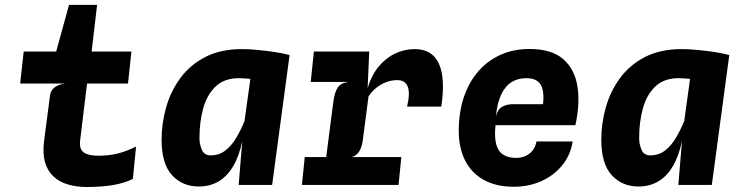

<svg xmlns="http://www.w3.org/2000/svg" viewBox="-20 -757 3040 786"><path d="M334.5 8.5Q292.5 8.5 257.5 -2Q222.5 -12.5 198.5 -35Q174.5 -57.5 164.2 -93.5Q154 -129.5 160.5 -180.5L185 -368Q187 -380.5 194.5 -390.2Q202 -400 215 -406.2Q228 -412.5 246.5 -415L206.5 -524L208.5 -540.5L262.5 -737H377.5L350 -503L340.5 -449.5L308 -181.5Q304 -146.5 322.8 -133Q341.5 -119.5 382.5 -119.5Q424 -119.5 460.5 -128.2Q497 -137 537 -157L524 -25Q495 -9 447 -0.2Q399 8.5 334.5 8.5ZM62.5 -415 77 -546H518L504 -415Z M957 0 975 -218 1008.5 -459.5V-503.5L1165.5 -531.5L1094 0ZM794 6.5Q726.5 6.5 684 -40.2Q641.5 -87 641.5 -185Q641.5 -251.5 660 -317.2Q678.5 -383 718 -437Q757.5 -491 820.2 -523.5Q883 -556 971 -556Q996.5 -556 1032.8 -552.8Q1069 -549.5 1105 -544Q1141 -538.5 1165.5 -531.5L1117 -421.5Q1087.5 -425 1062.2 -428Q1037 -431 1016.8 -433Q996.5 -435 981.8 -436Q967 -437 958.5 -437Q898.5 -437 863 -403.2Q827.5 -369.5 812 -313.8Q796.5 -258 796.5 -192Q796.5 -167 806.2 -144Q816 -121 842.5 -121Q877 -121 902.5 -140.8Q928 -160.5 947.5 -193.5Q967 -226.5 983 -266L997.5 -229.5L972 -180.5Q959 -117.5 934.2 -76Q909.5 -34.5 874.2 -14Q839 6.5 794 6.5Z M1216 0 1227.5 -114H1623L1611.5 0ZM1252 -421.5 1265 -546H1491.5L1451 -421.5ZM1302 -10 1344.5 -339.5Q1349.5 -378.5 1362.2 -398Q1375 -417.5 1406.5 -421.5L1356.5 -454L1366.5 -525L1491.5 -546L1485 -396.5Q1500.5 -448.5 1529.8 -484Q1559 -519.5 1597.5 -537.8Q1636 -556 1678 -556Q1749.5 -556 1776.8 -496.2Q1804 -436.5 1786.5 -320.5H1646.5Q1659.5 -375.5 1649.2 -402.2Q1639 -429 1606.5 -429Q1582 -429 1559.5 -420.2Q1537 -411.5 1518.8 -396.2Q1500.5 -381 1488.5 -362L1465.5 -185.5Q1462 -155.5 1450.5 -137.2Q1439 -119 1420 -114L1455 -87L1445 -10Z M2083 7.5Q2010.5 7.5 1960 -20.8Q1909.5 -49 1883.5 -101.2Q1857.5 -153.5 1858 -224.5Q1858.5 -300 1879.5 -361Q1900.5 -422 1938.8 -465.8Q1977 -509.5 2030 -533Q2083 -556.5 2147.5 -556.5Q2237.5 -556.5 2285 -515.5Q2332.5 -474.5 2343.8 -404Q2355 -333.5 2335.5 -244.5H2008.5Q2003.5 -196.5 2011.2 -167Q2019 -137.5 2039.8 -124Q2060.5 -110.5 2093 -110.5Q2124 -110.5 2147.5 -128.2Q2171 -146 2176 -178H2324.5Q2315.5 -122 2281.5 -80.2Q2247.5 -38.5 2196.2 -15.5Q2145 7.5 2083 7.5ZM2010 -280.5Q2017.5 -310 2036.2 -320.2Q2055 -330.5 2080 -330.5H2203Q2207 -366.5 2201.5 -390Q2196 -413.5 2179.8 -425.2Q2163.5 -437 2134 -437Q2100.5 -437 2074.5 -421Q2048.5 -405 2032 -370.5Q2015.5 -336 2010 -280.5Z M2757 0 2775 -218 2808.5 -459.5V-503.5L2965.5 -531.5L2894 0ZM2594 6.5Q2526.5 6.5 2484 -40.2Q2441.5 -87 2441.5 -185Q2441.5 -251.5 2460 -317.2Q2478.5 -383 2518 -437Q2557.5 -491 2620.2 -523.5Q2683 -556 2771 -556Q2796.5 -556 2832.8 -552.8Q2869 -549.5 2905 -544Q2941 -538.5 2965.5 -531.5L2917 -421.5Q2887.5 -425 2862.2 -428Q2837 -431 2816.8 -433Q2796.5 -435 2781.8 -436Q2767 -437 2758.5 -437Q2698.5 -437 2663 -403.2Q2627.5 -369.5 2612 -313.8Q2596.5 -258 2596.5 -192Q2596.5 -167 2606.2 -144Q2616 -121 2642.5 -121Q2677 -121 2702.5 -140.8Q2728 -160.5 2747.5 -193.5Q2767 -226.5 2783 -266L2797.5 -229.5L2772 -180.5Q2759 -117.5 2734.2 -76Q2709.5 -34.5 2674.2 -14Q2639 6.5 2594 6.5Z"/></svg>

Font: Spline Sans Mono
Style: Italic
Weight: 400
Italic angle: -4°
Monospace: yes
Designer: Eben Sorkin, Mirko Velimirovic
Foundry: Sorkin Type
Version: Version 1.004